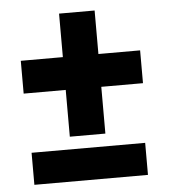

<svg xmlns="http://www.w3.org/2000/svg" viewBox="-48 -673 634 717"><g transform="rotate(-5 269.0 -314.5)"><path d="M489.3 -466.3V-343.3H333V-168H199.7V-343.3H42V-466.3H199.7V-629.4H333V-466.3ZM478 -120.6V-0.5H52.2V-120.6Z"/></g></svg>

Font: Vazirmatn RD UI ExtraBold
Style: Regular
Weight: 800
Designer: Saber Rastikerdar
Foundry: Saber Rastikerdar
Version: Version 33.003